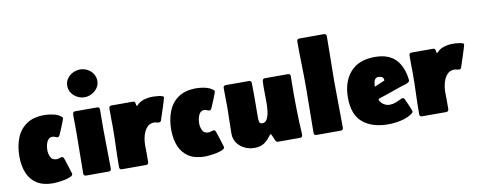

<svg xmlns="http://www.w3.org/2000/svg" viewBox="-68 -1132 3666 1471"><g transform="rotate(-10 1765.0 -397.0)"><path d="M345.2 -171.4Q352.5 -171.4 356.2 -166.3Q359.9 -161.1 361.8 -155.3Q363.3 -151.4 369.4 -132.6Q375.5 -113.8 382.8 -90.8Q390.1 -67.9 395.5 -50.3Q400.9 -32.7 400.9 -31.2Q400.9 -18.6 380.9 -9.8Q360.8 -1 333 4.4Q305.2 9.8 280.3 12.2Q255.4 14.6 245.6 14.6Q168.5 14.6 119.6 -16.8Q70.8 -48.3 48.1 -104Q25.4 -159.7 25.4 -231.9Q25.4 -311 50.3 -374.5Q75.2 -438 128.9 -475.1Q182.6 -512.2 268.6 -512.2Q300.3 -512.2 335.7 -504.6Q371.1 -497.1 397 -477.1Q399.9 -475.1 402.8 -471.4Q405.8 -467.8 405.8 -463.9Q405.8 -460.9 399.4 -443.6Q393.1 -426.3 384 -404.5Q375 -382.8 367.2 -364.5Q359.4 -346.2 356.9 -340.8Q354.5 -335.9 351.1 -331.5Q347.7 -327.1 340.8 -327.1Q331.1 -327.1 321.8 -332.3Q312.5 -337.4 301.3 -337.4Q278.3 -337.4 266.1 -321.3Q253.9 -305.2 249.3 -283.4Q244.6 -261.7 244.6 -243.7Q244.6 -215.3 256.8 -189Q269 -162.6 303.2 -162.6Q314.5 -162.6 324.5 -167Q334.5 -171.4 345.2 -171.4Z M597.2 -592.8Q567.4 -592.8 540.5 -607.2Q513.7 -621.6 497.1 -646.2Q480.5 -670.9 480.5 -702.1Q480.5 -733.4 497.6 -757.3Q514.6 -781.2 541.7 -794.9Q568.8 -808.6 598.1 -808.6Q628.9 -808.6 655.5 -794.4Q682.1 -780.3 698.2 -755.4Q714.4 -730.5 714.4 -698.7Q714.4 -668.9 697 -644.8Q679.7 -620.6 652.8 -606.7Q626 -592.8 597.2 -592.8ZM487.8 -326.7Q487.8 -352.5 487.8 -377.9Q487.8 -403.3 487.3 -428.7Q487.3 -441.4 487.1 -454.6Q486.8 -467.8 487.3 -480Q488.8 -499.5 506.8 -499.5H676.3Q696.3 -499.5 696.3 -480Q696.3 -441.4 695.8 -403.3Q695.3 -365.2 695.3 -326.7Q695.3 -250 697.3 -173.3Q699.2 -96.7 699.2 -20Q699.2 0 679.2 0H503.9Q484.4 0 484.4 -20Q484.4 -96.7 486.1 -173.3Q487.8 -250 487.8 -326.7Z M955.1 -495.1Q967.8 -495.1 970.9 -485.8Q974.1 -476.6 974.9 -467.3Q975.6 -458 981 -458Q982.9 -458 984.1 -459.7Q985.4 -461.4 986.3 -462.4Q1009.3 -487.3 1042.5 -496.8Q1075.7 -506.3 1108.4 -506.3Q1113.8 -506.3 1127.4 -505.9Q1141.1 -505.4 1157 -503.4Q1172.9 -501.5 1184.1 -497.6Q1195.3 -493.7 1195.3 -486.8Q1195.3 -482.9 1188.2 -459.7Q1181.2 -436.5 1171.4 -406.5Q1161.6 -376.5 1153.3 -351.3Q1145 -326.2 1142.6 -318.8Q1140.6 -312.5 1136.7 -308.1Q1132.8 -303.7 1125 -303.7Q1115.2 -303.7 1106 -306.6Q1096.7 -309.6 1086.9 -309.6Q1058.6 -309.6 1039.8 -293.7Q1021 -277.8 1009.8 -253.4Q998.5 -229 993.9 -202.1Q989.3 -175.3 989.3 -152.8Q989.3 -120.1 990 -86.7Q990.7 -53.2 989.7 -20Q988.8 0 969.7 0H782.7Q763.2 0 763.2 -20.5Q763.2 -99.1 766.4 -177.7Q769.5 -256.3 769.5 -334.5Q769.5 -369.6 768.6 -405Q767.6 -440.4 768.6 -475.6Q769 -495.1 788.1 -495.1Z M1526.4 -171.4Q1533.7 -171.4 1537.4 -166.3Q1541 -161.1 1543 -155.3Q1544.4 -151.4 1550.5 -132.6Q1556.6 -113.8 1564 -90.8Q1571.3 -67.9 1576.7 -50.3Q1582 -32.7 1582 -31.2Q1582 -18.6 1562 -9.8Q1542 -1 1514.2 4.4Q1486.3 9.8 1461.4 12.2Q1436.5 14.6 1426.8 14.6Q1349.6 14.6 1300.8 -16.8Q1252 -48.3 1229.2 -104Q1206.5 -159.7 1206.5 -231.9Q1206.5 -311 1231.4 -374.5Q1256.3 -438 1310.1 -475.1Q1363.8 -512.2 1449.7 -512.2Q1481.4 -512.2 1516.8 -504.6Q1552.2 -497.1 1578.1 -477.1Q1581.1 -475.1 1584 -471.4Q1586.9 -467.8 1586.9 -463.9Q1586.9 -460.9 1580.6 -443.6Q1574.2 -426.3 1565.2 -404.5Q1556.2 -382.8 1548.3 -364.5Q1540.5 -346.2 1538.1 -340.8Q1535.6 -335.9 1532.2 -331.5Q1528.8 -327.1 1522 -327.1Q1512.2 -327.1 1502.9 -332.3Q1493.7 -337.4 1482.4 -337.4Q1459.5 -337.4 1447.3 -321.3Q1435.1 -305.2 1430.4 -283.4Q1425.8 -261.7 1425.8 -243.7Q1425.8 -215.3 1438 -189Q1450.2 -162.6 1484.4 -162.6Q1495.6 -162.6 1505.6 -167Q1515.6 -171.4 1526.4 -171.4Z M1996.6 0Q1984.4 0 1978 -12.2Q1976.1 -16.1 1970.7 -29.5Q1965.3 -43 1959.5 -55.2Q1953.6 -67.4 1949.7 -67.4Q1948.2 -67.4 1945.3 -63Q1918.5 -25.9 1889.2 -5.1Q1859.9 15.6 1811.5 15.6Q1771 15.6 1735.4 -1.5Q1699.7 -18.6 1677.7 -50Q1655.8 -81.5 1655.8 -124.5Q1655.8 -174.8 1657.7 -225.1Q1659.7 -275.4 1659.7 -325.7Q1659.7 -363.3 1658.9 -401.4Q1658.2 -439.5 1658.2 -477.1Q1658.2 -496.6 1677.7 -496.6H1857.4Q1876.5 -496.6 1877 -477.1Q1877.9 -443.4 1877.9 -409.2Q1877.9 -375 1877.9 -341.3Q1877.9 -307.6 1877.4 -273.7Q1877 -239.7 1877 -206.1Q1877 -192.4 1880.1 -176.3Q1883.3 -160.2 1901.9 -160.2Q1926.8 -160.2 1939.5 -182.6Q1952.1 -205.1 1956.8 -237.3Q1961.4 -269.5 1961.4 -300.5Q1961.4 -331.5 1961.4 -348.1Q1961.4 -379.9 1960.7 -412.6Q1960 -445.3 1962.4 -477.1Q1963.9 -496.6 1981.9 -496.6H2161.1Q2180.2 -496.6 2180.2 -477.1Q2180.2 -442.9 2179.4 -408.9Q2178.7 -375 2178.7 -340.8Q2178.7 -286.6 2179.7 -232.4Q2180.7 -178.2 2182.6 -124Q2183.6 -98.1 2185.5 -72.3Q2187.5 -46.4 2187.5 -20.5Q2187.5 0 2168 0Z M2275.4 -729.5Q2275.4 -750.5 2295.4 -750.5H2485.4Q2505.4 -750.5 2505.4 -729.5Q2505.4 -641.1 2503.2 -552.5Q2501 -463.9 2501 -375Q2501 -286.6 2502.7 -197.8Q2504.4 -108.9 2504.4 -20Q2504.4 0 2484.9 0H2295.9Q2276.4 0 2276.4 -20Q2276.4 -108.9 2278.3 -197.8Q2280.3 -286.6 2280.3 -375Q2280.3 -463.9 2277.8 -552.5Q2275.4 -641.1 2275.4 -729.5Z M2855 15.6Q2727.1 15.6 2654.8 -45.4Q2582.5 -106.4 2582.5 -239.3Q2582.5 -361.8 2647.5 -436.3Q2712.4 -510.7 2838.9 -510.7Q2945.3 -510.7 3000.2 -453.6Q3055.2 -396.5 3066.4 -293.9V-291Q3066.4 -283.2 3063.5 -279.5Q3060.5 -275.9 3053.7 -272Q3040 -264.6 3023.4 -260.3Q3006.8 -255.9 2991.7 -250.5L2876.5 -210.4Q2861.3 -205.1 2845.7 -200.4Q2830.1 -195.8 2814.5 -189.9L2811 -184.6Q2811.5 -183.6 2811.5 -182.6Q2811.5 -181.6 2812 -180.7Q2821.8 -157.7 2843.3 -144Q2864.7 -130.4 2889.2 -130.4Q2913.6 -130.4 2935.1 -138.7Q2956.5 -147 2972.4 -155Q2988.3 -163.1 2995.1 -163.1Q3001.5 -163.1 3005.1 -158.4Q3008.8 -153.8 3011.2 -148.9Q3013.7 -144 3020 -129.6Q3026.4 -115.2 3033.7 -97.9Q3041 -80.6 3046.4 -66.9Q3051.8 -53.2 3051.8 -49.8Q3051.8 -42 3043.9 -36.1Q3007.3 -7.8 2953.9 3.9Q2900.4 15.6 2855 15.6ZM2799.8 -286.1Q2819.8 -294.4 2840.1 -303.2Q2860.4 -312 2880.4 -320.3Q2880.9 -340.3 2869.1 -347.7Q2857.4 -355 2839.8 -355Q2821.8 -355 2813.5 -343.5Q2805.2 -332 2803 -315.9Q2800.8 -299.8 2799.8 -286.1Z M3290 -495.1Q3302.7 -495.1 3305.9 -485.8Q3309.1 -476.6 3309.8 -467.3Q3310.5 -458 3315.9 -458Q3317.9 -458 3319.1 -459.7Q3320.3 -461.4 3321.3 -462.4Q3344.2 -487.3 3377.4 -496.8Q3410.6 -506.3 3443.4 -506.3Q3448.7 -506.3 3462.4 -505.9Q3476.1 -505.4 3491.9 -503.4Q3507.8 -501.5 3519 -497.6Q3530.3 -493.7 3530.3 -486.8Q3530.3 -482.9 3523.2 -459.7Q3516.1 -436.5 3506.3 -406.5Q3496.6 -376.5 3488.3 -351.3Q3480 -326.2 3477.5 -318.8Q3475.6 -312.5 3471.7 -308.1Q3467.8 -303.7 3460 -303.7Q3450.2 -303.7 3440.9 -306.6Q3431.6 -309.6 3421.9 -309.6Q3393.6 -309.6 3374.8 -293.7Q3356 -277.8 3344.7 -253.4Q3333.5 -229 3328.9 -202.1Q3324.2 -175.3 3324.2 -152.8Q3324.2 -120.1 3325 -86.7Q3325.7 -53.2 3324.7 -20Q3323.7 0 3304.7 0H3117.7Q3098.1 0 3098.1 -20.5Q3098.1 -99.1 3101.3 -177.7Q3104.5 -256.3 3104.5 -334.5Q3104.5 -369.6 3103.5 -405Q3102.5 -440.4 3103.5 -475.6Q3104 -495.1 3123 -495.1Z"/></g></svg>

Font: Belanosima
Style: Bold
Weight: 700
Designer: The DocRepair Project, Santiago Orozco
Foundry: Google
Version: Version 2.000